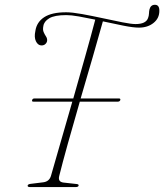

<svg xmlns="http://www.w3.org/2000/svg" viewBox="-20 -762 669 782"><path d="M221 -44.5Q215.5 -21.5 238 -18.5L292 -12.5Q302 -11.5 300 -5.5Q298.5 0 287 0H103Q92 0 92.5 -6Q93.5 -12.5 107.5 -13.5L156 -19.5Q180.5 -22.5 187.5 -45.5Q202.5 -99 226 -179.5Q249.5 -260 274.5 -348H116Q108.5 -348 111 -354.5Q112.5 -361 120.5 -361H278.5Q303.5 -449 327.5 -534Q351.5 -619 368 -682Q332.5 -689.5 301.2 -695Q270 -700.5 250 -700.5Q202 -700.5 180.5 -687.5Q159 -674.5 156.5 -655.5Q153.5 -641 157.8 -631.2Q162 -621.5 167.2 -613.8Q172.5 -606 172 -597Q171.5 -589 165 -582.8Q158.5 -576.5 147.5 -577Q134 -578 126.2 -594.2Q118.5 -610.5 124 -635.5Q129 -671.5 159.8 -691.8Q190.5 -712 249.5 -712Q273.5 -712 313.8 -704.8Q354 -697.5 397.8 -688Q441.5 -678.5 478.2 -671.2Q515 -664 532 -664Q574.5 -664 583 -688.5Q586.5 -697.5 586.8 -707Q587 -716.5 589 -724.5Q594 -742.5 611 -742.5Q629.5 -742.5 629 -717.5Q629 -687.5 605.2 -668.5Q581.5 -649.5 546 -649.5Q522.5 -649.5 482.5 -657.5Q442.5 -665.5 399 -675Q382 -613 357.8 -530Q333.5 -447 308.5 -361H464.5Q471.5 -361 470 -354.5Q467.5 -348 460 -348H305Q279 -258 256.2 -176.5Q233.5 -95 221 -44.5Z"/></svg>

Font: Fraunces 72pt S000 Thin
Style: Italic
Weight: 100
Italic angle: -16°
Version: Version 1.000; ttfautohint (v1.8.3)